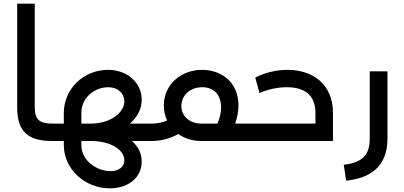

<svg xmlns="http://www.w3.org/2000/svg" viewBox="-20 -771 2212 1050"><path d="M271 -95C193 -95 170 -117 170 -189V-751H74V-183C74 -53 132 0 264 0H276C291 0 296 -20 296 -47C296 -77 291 -95 276 -95Z M690 -95C730 -129 755 -174 755 -226C755 -318 677 -389 571 -389C436 -389 329 -284 329 -153V-95H276C261 -95 256 -77 256 -47C256 -20 261 0 276 0H329V23C329 154 445 259 580 259C684 259 755 198 755 113C755 67 735 29 701 0H810C825 0 830 -20 830 -48C830 -77 825 -95 810 -95ZM425 -153C425 -244 505 -294 571 -294C627 -294 660 -259 660 -217C660 -155 584 -95 476 -95H425ZM660 105C660 141 630 165 584 165C515 165 425 112 425 23V0H477C584 0 660 48 660 105Z M1266 -95C1278 -128 1284 -164 1284 -195C1284 -326 1186 -389 1085 -389C972 -389 876 -311 876 -194C876 -165 882 -137 894 -112C868 -101 839 -95 810 -95C795 -95 790 -77 790 -47C790 -20 795 0 810 0C866 0 915 -16 955 -38C989 -14 1032 0 1082 0H1351C1366 0 1371 -20 1371 -47C1371 -77 1366 -95 1351 -95ZM972 -191C972 -251 1021 -294 1086 -294C1148 -294 1189 -255 1189 -183C1189 -156 1183 -126 1169 -95H1083C1016 -95 972 -136 972 -191Z M1552 -389C1492 -389 1429 -374 1376 -347L1399 -262C1446 -283 1500 -294 1549 -294C1648 -294 1705 -249 1705 -153V-95H1351C1336 -95 1331 -77 1331 -47C1331 -20 1336 0 1351 0H1801V-153C1801 -311 1690 -389 1552 -389Z M1873 217C2004 204 2099 140 2099 -12V-381H2002V-12C2002 78 1960 118 1860 130Z"/></svg>

Font: UULA Sans Medium
Style: Regular
Weight: 500
Designer: Mohamed Gaber, Laura Garcia Mut
Foundry: Kief Type Foundry
Version: Version 3.006;hotconv 1.0.109;makeotfexe 2.5.65596